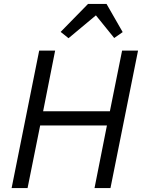

<svg xmlns="http://www.w3.org/2000/svg" viewBox="-20 -955 724 975"><path d="M427 -935H521L603 -792L560 -762L467 -877L328 -761L288 -793ZM460 0 523 -318H184L120 0H39L179 -698H260L199 -390H538L600 -698H681L541 0Z"/></svg>

Font: Aneliza
Style: Italic
Weight: 400
Italic angle: -11.31°
Designer: Mike Abbink, Paul van der Laan, Pieter van Rosmalen
Foundry: Bold Monday
Version: Version 3.0